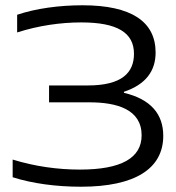

<svg xmlns="http://www.w3.org/2000/svg" viewBox="-20 -699 667 728"><path d="M319 -311C424 -311 517 -284 517 -186C517 -100 440 -56 283 -56C199 -56 112 -68 28 -94V-27C103 -3 194 9 287 9C493 9 599 -60 599 -184C599 -266 552 -323 450 -347V-351C534 -379 570 -431 570 -500C570 -617 478 -679 293 -679C205 -679 116 -667 45 -643V-576C126 -602 210 -614 288 -614C425 -614 488 -575 488 -495C488 -424 443 -375 313 -375H166V-311Z"/></svg>

Font: LT Wave Light
Style: Regular
Weight: 300
Designer: Daniel Lyons
Version: Version 2.5 (Glyphs App)